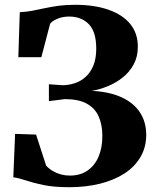

<svg xmlns="http://www.w3.org/2000/svg" viewBox="-20 -771 648 801"><path d="M269 10Q205 10 161.8 1Q118.5 -8 89 -18Q59.5 -28 35.5 -31.5L43 -212.5L130.5 -209.5L172.5 -80Q185 -66.5 200.8 -57.2Q216.5 -48 234.5 -43.2Q252.5 -38.5 271 -38.5Q315 -38.5 345.2 -59.5Q375.5 -80.5 391.2 -117.5Q407 -154.5 407 -203.5Q407 -250 391.8 -284.8Q376.5 -319.5 342.2 -338.5Q308 -357.5 250.5 -357.5L184 -349V-419.5L240 -415.5Q266.5 -415.5 291.8 -423.8Q317 -432 337.2 -450.2Q357.5 -468.5 369.5 -497.5Q381.5 -526.5 381.5 -568Q381.5 -638.5 350.5 -670.2Q319.5 -702 268 -702Q241 -702 218.5 -692.2Q196 -682.5 189 -671.5L152.5 -532.5H56.5L62.5 -720Q90 -721.5 115 -726.2Q140 -731 166.5 -736.8Q193 -742.5 223.8 -746.8Q254.5 -751 292.5 -751Q374.5 -751 433.2 -730.2Q492 -709.5 523.5 -670.8Q555 -632 555 -576.5Q555 -534.5 537.8 -502.5Q520.5 -470.5 492.2 -448Q464 -425.5 430 -411.5Q396 -397.5 362.5 -392Q435.5 -388.5 486.2 -365.5Q537 -342.5 563.5 -302.5Q590 -262.5 590 -208Q590 -157 566.2 -116.2Q542.5 -75.5 499.5 -47.5Q456.5 -19.5 397.8 -4.8Q339 10 269 10Z"/></svg>

Font: Merriweather 72pt ExtraBold
Style: Regular
Weight: 800
Version: Version 2.100